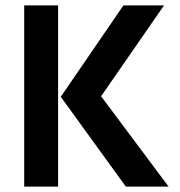

<svg xmlns="http://www.w3.org/2000/svg" viewBox="-20 -694 668 714"><path d="M70 0V-674H196V0ZM356 -336 607 0H448L206 -334L439 -674H590Z"/></svg>

Font: Hind Semibold
Style: Regular
Weight: 600
Designer: Manushi Parikh, Satya Rajpurohit
Foundry: Indian Type Foundry
Version: Version 1.201;PS 1.0;hotconv 1.0.78;makeotf.lib2.5.61930; tt